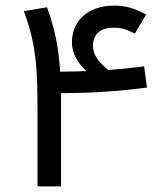

<svg xmlns="http://www.w3.org/2000/svg" viewBox="-20 -666 565 686"><path d="M65 -626C112 -504 114 -404 114 -262V0H198V-333C314 -334 393 -339 505 -353L495 -429C455 -424 413 -419 367 -416C331 -444 312 -472 312 -503C312 -542 338 -567 384 -567C412 -567 428 -563 462 -546L502 -614C463 -636 428 -646 388 -646C290 -646 237 -587 237 -515C237 -476 256 -442 289 -412C259 -411 228 -410 195 -410C190 -489 178 -558 148 -640Z"/></svg>

Font: FiraGO Unicode
Style: Regular
Weight: 400
Designer: bBox Type
Foundry: bBox Type GmbH
Version: Version 1.001;PS 001.001;hotconv 1.0.88;makeotf.lib2.5.64775